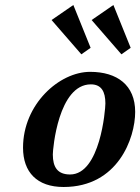

<svg xmlns="http://www.w3.org/2000/svg" viewBox="-20 -737 560 767"><path d="M273 -717 186 -657 305 -520 342 -546ZM433 -717 346 -657 465 -520 502 -546ZM401 -324C401 -298 380 -40 260 -40C210 -40 191 -69 191 -120C191 -142 213 -400 343 -400C385 -400 401 -371 401 -324ZM520 -290C520 -397 448 -450 340 -450C217 -450 72 -321 72 -147C72 -49 128 10 234 10C451 10 520 -185 520 -290Z"/></svg>

Font: Pfennig
Style: BoldItalic
Weight: 700
Italic angle: -13°
Version: Version 20100423